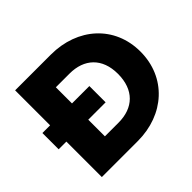

<svg xmlns="http://www.w3.org/2000/svg" viewBox="-165 -910 1110 1110"><g transform="rotate(-45 390.5 -354.5)"><path d="M20 -423V-290H83V0H377C593 0 754 -144 754 -355C754 -566 593 -709 375 -709H83V-423ZM262 -154V-290H404V-423H262V-555H374C493 -555 571 -485 571 -356C571 -225 494 -154 374 -154Z"/></g></svg>

Font: MV Cash ExtraBold
Style: Regular
Weight: 800
Designer: Rodrigo Fuenzalida
Foundry: fragTYPE
Version: Version 1.100;Glyphs 3.1.2 (3151)